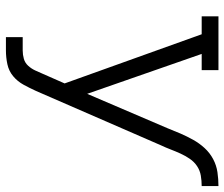

<svg xmlns="http://www.w3.org/2000/svg" viewBox="-76 -494 775 664"><g transform="rotate(90 312.0 -162.5)"><path d="M109 205V147H155Q170 147 184 143Q198 139 208 128Q218 117 224 104Q230 91 236 77L269 2L99 -472H37V-530H223V-472H167L305 -76L424 -354Q433 -377 442.5 -399Q452 -421 464 -442.5Q476 -464 492.5 -482Q509 -500 530.5 -511.5Q552 -523 576 -526.5Q600 -530 624 -530V-472Q606 -472 588 -469Q570 -466 555 -456Q540 -446 529.5 -430.5Q519 -415 511.5 -398.5Q504 -382 497.5 -365Q491 -348 483 -331L295 101Q295 101 295 101Q295 101 295 101Q285 123 273.5 144Q262 165 244 180Q226 195 202.5 200Q179 205 155 205Z"/></g></svg>

Font: Iosevka Slab Light Extended
Style: Regular
Weight: 300
Width: 7
Monospace: yes
Designer: Belleve Invis
Foundry: Belleve Invis
Version: Version 11.1.0; ttfautohint (v1.8.3)